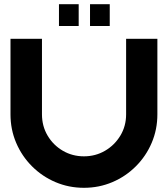

<svg xmlns="http://www.w3.org/2000/svg" viewBox="-20 -885 800 915"><path d="M581 -340V-700H730V-340Q730 -268 703 -204.5Q676 -141 627.5 -92.5Q579 -44 515.5 -17Q452 10 380 10Q308 10 244.5 -17Q181 -44 132.5 -92.5Q84 -141 57 -204.5Q30 -268 30 -340V-700H180V-340Q180 -284 207 -238.5Q234 -193 279.5 -166.5Q325 -140 380 -140Q435 -140 480.5 -166.5Q526 -193 553.5 -238.5Q581 -284 581 -340ZM261 -865H355V-761H261ZM409 -865H503V-761H409Z"/></svg>

Font: Vina Sans
Style: Regular
Weight: 400
Designer: Andree Nguyen
Foundry: Nguyen Type Foundry
Version: Version 1.002; ttfautohint (v1.8.4.7-5d5b);gftools[0.9.28]